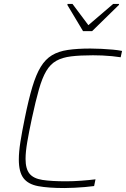

<svg xmlns="http://www.w3.org/2000/svg" viewBox="-20 -941 636 969"><path d="M305 8Q224 8 173 -1.5Q122 -11 98.5 -42Q75 -73 75 -136Q75 -174 83 -225Q91 -276 105 -344Q124 -438 143 -501.5Q162 -565 185.5 -603.5Q209 -642 242 -662Q275 -682 322.5 -689Q370 -696 436 -696Q463 -696 492.5 -694.5Q522 -693 549.5 -690.5Q577 -688 596 -684L589 -652Q570 -655 545.5 -657.5Q521 -660 496 -661Q471 -662 449 -662Q384 -662 339 -656.5Q294 -651 264 -634Q234 -617 213.5 -582.5Q193 -548 176.5 -490Q160 -432 141 -344Q126 -274 117.5 -224Q109 -174 109 -139Q109 -89 129 -64.5Q149 -40 194 -33Q239 -26 314 -26Q349 -26 390 -29Q431 -32 462 -36L455 -2Q434 1 408.5 3Q383 5 356.5 6.5Q330 8 305 8ZM399 -784 320 -916 321 -921H346L426 -814L551 -921H581L580 -916L445 -784Z"/></svg>

Font: Saira Thin Thin
Style: Italic
Weight: 250
Italic angle: -12°
Version: Version 1.101